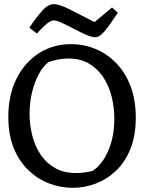

<svg xmlns="http://www.w3.org/2000/svg" viewBox="-20 -882 692 922"><path d="M329 20Q271 20 216 -1Q161 -22 116.5 -64.5Q72 -107 46 -171Q20 -235 20 -321Q20 -426 59.5 -504.5Q99 -583 167 -626.5Q235 -670 321 -670Q383 -670 438.5 -647Q494 -624 538 -579Q582 -534 607 -468Q632 -402 632 -317Q632 -231 606.5 -167.5Q581 -104 537.5 -62.5Q494 -21 440 -0.5Q386 20 329 20ZM347 -51Q365 -51 384 -53.5Q403 -56 424 -61Q471 -91 500 -158.5Q529 -226 529 -312Q529 -367 516 -418.5Q503 -470 476 -511Q449 -552 407.5 -576.5Q366 -601 309 -601Q287 -601 263 -597Q239 -593 213 -584Q186 -563 165.5 -524.5Q145 -486 133.5 -437Q122 -388 122 -335Q122 -282 135 -231Q148 -180 175 -139.5Q202 -99 244.5 -75Q287 -51 347 -51ZM437 -703Q421 -703 393.5 -715Q366 -727 335 -743.5Q304 -760 277.5 -772Q251 -784 238 -784Q224 -784 203.5 -767Q183 -750 157 -721L121 -749Q156 -801 183.5 -831.5Q211 -862 239 -862Q264 -862 309.5 -839.5Q355 -817 434 -776L518 -846L546 -821Q504 -757 480.5 -730Q457 -703 437 -703Z"/></svg>

Font: Eczar
Style: Regular
Weight: 400
Designer: Vaibhav Singh
Foundry: Rosetta Type Foundry
Version: Version 2.000